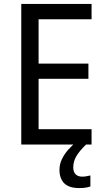

<svg xmlns="http://www.w3.org/2000/svg" viewBox="-20 -734 540 975"><path d="M445 0H88V-714H445V-636H176V-411H429V-334H176V-78H445ZM352 116Q352 139 364 151Q376 163 397 163Q412 163 422 160.5Q432 158 439 157V213Q427 217 414 219Q401 221 382 221Q331 221 306.5 197Q282 173 282 128Q282 100 294.5 74Q307 48 327.5 25Q348 2 370 -14L417 0Q383 33 367.5 59.5Q352 86 352 116Z"/></svg>

Font: Noto Sans Khmer SemiCondensed
Style: Regular
Weight: 400
Width: 4
Designer: Danh Hong and the Monotype Design Team
Foundry: Monotype Imaging Inc.
Version: Version 2.004